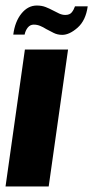

<svg xmlns="http://www.w3.org/2000/svg" viewBox="-30 -674 337 694"><path d="M-10 0 60 -495H216L146 0ZM195 -548Q178 -548 164 -555Q150 -562 137 -569Q126 -576 115 -580.5Q104 -585 92 -585Q79 -585 70.5 -574.5Q62 -564 59 -549H18Q24 -596 47.5 -625Q71 -654 103 -654Q121 -654 135 -648.5Q149 -643 162 -636Q173 -630 184 -625Q195 -620 206 -620Q222 -620 229.5 -629.5Q237 -639 241 -651H287Q280 -600 250.5 -574Q221 -548 195 -548Z"/></svg>

Font: Alumni Sans Thin Black
Style: Italic
Weight: 900
Italic angle: -8°
Version: Version 1.016